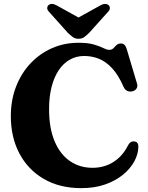

<svg xmlns="http://www.w3.org/2000/svg" viewBox="-20 -936 754 975"><path d="M682.6 -192.2Q682.6 -154.9 662.6 -117.5Q642.6 -80.2 604.9 -49.1Q567.2 -18 513.7 0.7Q460.3 19.4 392.9 19.4Q282.7 19.4 202.5 -27.4Q122.2 -74.1 78.6 -156.6Q35 -239.1 35 -346.2Q35 -426.7 60.9 -494.5Q86.8 -562.4 133.6 -612.7Q180.3 -663.1 243 -690.9Q305.6 -718.8 378.7 -718.8Q427.1 -718.8 457.1 -709.9Q487.1 -701 504.9 -691.9Q522.7 -682.8 534.2 -682.8Q547.9 -682.8 555.8 -691Q563.6 -699.2 571.8 -707.2Q580.1 -715.2 594.1 -715.2Q604.9 -715.2 612 -708.3Q619.2 -701.5 624 -685.1L676.1 -510.6Q680.2 -496.9 673.1 -486.2Q666 -475.5 652.3 -472.3Q637.8 -469.1 625.9 -474.6Q614.1 -480.1 607.6 -495Q581.3 -554.8 549.8 -589Q518.2 -623.2 482.5 -637.5Q446.9 -651.7 407.6 -651.7Q367.1 -651.7 334.2 -632.9Q301.3 -614.1 277.8 -578.9Q254.4 -543.6 241.8 -494Q229.2 -444.4 229.2 -382.7Q229.2 -284.8 257.5 -218.1Q285.9 -151.5 335.6 -117.7Q385.3 -83.9 449.7 -83.9Q508.9 -83.9 555.2 -112.9Q601.6 -142 629.6 -196.6Q636.9 -210.5 645.4 -215Q653.9 -219.5 664.2 -217.5Q673.9 -215.9 678.2 -209.4Q682.6 -202.9 682.6 -192.2ZM417.3 -825.6 269.2 -907.8Q242.4 -922.9 226.7 -910.3Q220.6 -905.2 219.8 -895.6Q218.9 -886 229.6 -875.3L324 -769.8Q338.3 -756.3 349.8 -747.7Q361.3 -739.1 378.8 -739.1Q396.3 -739.1 407.8 -747.7Q419.4 -756.3 433.2 -769.8L528.1 -875.3Q538.7 -886 537.9 -895.6Q537.1 -905.2 531 -910.3Q514.9 -922.9 488.1 -907.8L340 -825.6Z"/></svg>

Font: Fraunces
Style: Regular
Weight: 900
Version: Version 1.000;[b76b70a41]